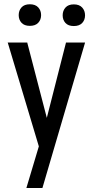

<svg xmlns="http://www.w3.org/2000/svg" viewBox="-20 -705 445 917"><path d="M106 192.9ZM182.6 192.9ZM182.6 192.9H106L165.5 -5.9L17.6 -499.5L16.6 -502H19H108.9H110.4V-500.5L203.6 -142.1L294.9 -500.5V-502H296.4H383.8H386.2L385.7 -499.5ZM292.7 -595.2Q279.3 -609.9 279.3 -631.8Q279.3 -653.8 292.7 -668.9Q306.2 -684.1 332.5 -684.1Q358.9 -684.1 372.6 -668.9Q386.2 -653.8 386.2 -631.8Q386.2 -609.9 372.6 -595.2Q358.9 -580.6 332.5 -580.6Q306.2 -580.6 292.7 -595.2ZM82.8 -596.2Q69.3 -610.8 69.3 -632.8Q69.3 -654.8 82.8 -669.7Q96.2 -684.6 122.6 -684.6Q148.9 -684.6 162.6 -669.7Q176.3 -654.8 176.3 -632.8Q176.3 -610.8 162.6 -596.2Q148.9 -581.5 122.6 -581.5Q96.2 -581.5 82.8 -596.2Z"/></svg>

Font: MAUL Condensed
Style: Condensed Regular
Weight: 400
Designer: MAUL
Version: Version 1.0; 2020; ttfautohint (v1.8.3)